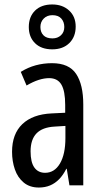

<svg xmlns="http://www.w3.org/2000/svg" viewBox="-20 -830 456 860"><path d="M213 -547Q289 -547 321 -499Q353 -451 353 -362V0H291L279 -74H277Q263 -46 245 -27.5Q227 -9 204.5 0.5Q182 10 154 10Q113 10 86 -12.5Q59 -35 46.5 -71.5Q34 -108 34 -150Q34 -230 80 -274Q126 -318 211 -322L272 -325V-360Q272 -422 255 -451Q238 -480 200 -480Q178 -480 153 -472Q128 -464 99 -447L73 -508Q105 -528 140 -537.5Q175 -547 213 -547ZM225 -263Q170 -260 143.5 -232.5Q117 -205 117 -152Q117 -103 134 -79.5Q151 -56 182 -56Q224 -56 248.5 -97.5Q273 -139 273 -212V-266ZM214 -609Q165 -609 137 -636.5Q109 -664 109 -709Q109 -755 137 -782.5Q165 -810 214 -810Q260 -810 289.5 -783Q319 -756 319 -711Q319 -665 290.5 -637Q262 -609 214 -609ZM215 -658Q238 -658 253 -672Q268 -686 268 -709Q268 -732 254.5 -747Q241 -762 215 -762Q191 -762 176 -747Q161 -732 161 -709Q161 -686 174.5 -672Q188 -658 215 -658Z"/></svg>

Font: Noto Sans Arabic ExtraCondensed
Style: Regular
Weight: 400
Width: 2
Designer: Monotype Design Team, Nadine Chahine, Nizar Qandah and Khaled Hosny
Foundry: Monotype Imaging Inc.
Version: Version 2.012